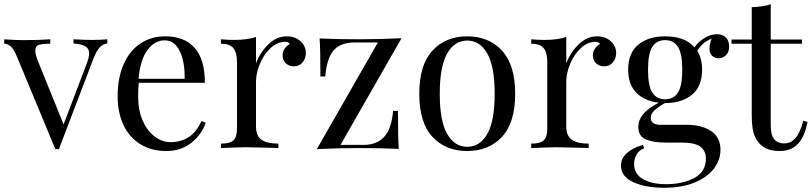

<svg xmlns="http://www.w3.org/2000/svg" viewBox="-22 -701 3843 909"><path d="M486 -515V-495Q466 -493 450.5 -477Q435 -461 421 -425L257 5H240L56 -438Q41 -472 27 -483Q13 -494 -2 -494V-515Q50 -511 86 -511Q163 -511 216 -515V-494Q179 -494 162 -488.5Q145 -483 145 -460Q145 -446 156 -416L279 -112L389 -401Q400 -431 400 -448Q400 -471 382.5 -481.5Q365 -492 326 -495V-515Q378 -512 410 -512Q454 -512 486 -515Z M952 -120Q934 -65 884.5 -25.5Q835 14 765 14Q694 14 642 -18.5Q590 -51 562.5 -109.5Q535 -168 535 -245Q535 -332 563 -396Q591 -460 642 -494.5Q693 -529 761 -529Q851 -529 899.5 -474.5Q948 -420 948 -309H635Q632 -281 632 -245Q632 -179 653.5 -130Q675 -81 710.5 -54.5Q746 -28 785 -28Q833 -28 870 -51Q907 -74 932 -128ZM634 -328H852Q854 -406 829.5 -458Q805 -510 757 -510Q710 -510 676 -464Q642 -418 634 -328Z M1426 -450Q1426 -424 1410.5 -405.5Q1395 -387 1369 -387Q1347 -387 1331.5 -401Q1316 -415 1316 -439Q1316 -472 1350 -493Q1343 -503 1329 -503Q1290 -503 1258 -472.5Q1226 -442 1208 -398Q1190 -354 1190 -315V-103Q1190 -57 1216.5 -39Q1243 -21 1296 -21V0L1272 -1Q1170 -4 1142 -4Q1116 -4 1024 0V-21Q1066 -21 1083 -36.5Q1100 -52 1100 -93V-406Q1100 -452 1083 -473Q1066 -494 1024 -494V-515Q1056 -512 1086 -512Q1149 -512 1190 -526V-401Q1208 -451 1247.5 -490Q1287 -529 1335 -529Q1375 -529 1400.5 -506Q1426 -483 1426 -450Z M1590 -15H1700Q1762 -15 1797 -53.5Q1832 -92 1839 -176H1862Q1862 -45 1866 4Q1787 0 1680 0Q1585 0 1478 5L1767 -500H1657Q1590 -500 1557.5 -462.5Q1525 -425 1518 -339H1495Q1495 -470 1491 -519Q1570 -515 1677 -515Q1772 -515 1879 -520Z M2417 -257Q2417 -120 2354.5 -53Q2292 14 2190 14Q2088 14 2025.5 -53Q1963 -120 1963 -257Q1963 -394 2025.5 -461.5Q2088 -529 2190 -529Q2292 -529 2354.5 -461.5Q2417 -394 2417 -257ZM2060 -257Q2060 -128 2095 -67Q2130 -6 2190 -6Q2250 -6 2285 -67Q2320 -128 2320 -257Q2320 -386 2285 -447.5Q2250 -509 2190 -509Q2130 -509 2095 -447.5Q2060 -386 2060 -257Z M2895 -450Q2895 -424 2879.5 -405.5Q2864 -387 2838 -387Q2816 -387 2800.5 -401Q2785 -415 2785 -439Q2785 -472 2819 -493Q2812 -503 2798 -503Q2759 -503 2727 -472.5Q2695 -442 2677 -398Q2659 -354 2659 -315V-103Q2659 -57 2685.5 -39Q2712 -21 2765 -21V0L2741 -1Q2639 -4 2611 -4Q2585 -4 2493 0V-21Q2535 -21 2552 -36.5Q2569 -52 2569 -93V-406Q2569 -452 2552 -473Q2535 -494 2493 -494V-515Q2525 -512 2555 -512Q2618 -512 2659 -526V-401Q2677 -451 2716.5 -490Q2756 -529 2804 -529Q2844 -529 2869.5 -506Q2895 -483 2895 -450Z M3337 -472Q3337 -492 3347 -518Q3321 -507 3306 -493.5Q3291 -480 3279 -460Q3302 -425 3302 -371Q3302 -292 3254 -252.5Q3206 -213 3127 -213H3126Q3093 -194 3076 -178Q3059 -162 3059 -142Q3059 -110 3107 -110H3232Q3300 -110 3344.5 -80.5Q3389 -51 3389 8Q3389 56 3358 97Q3327 138 3267 163Q3207 188 3122 188Q3035 188 2976.5 161.5Q2918 135 2918 83Q2918 49 2945.5 24Q2973 -1 3022 -15L3028 1Q3006 8 2993 29Q2980 50 2980 76Q2980 122 3021.5 146.5Q3063 171 3133 171Q3210 171 3265 141.5Q3320 112 3320 50Q3320 14 3294.5 -6Q3269 -26 3204 -26H3130Q3071 -26 3035.5 -41Q3000 -56 3000 -101Q3000 -132 3022.5 -160Q3045 -188 3097 -215Q3031 -222 2991.5 -261Q2952 -300 2952 -371Q2952 -450 3000 -489.5Q3048 -529 3127 -529Q3221 -529 3266 -477Q3285 -504 3314 -521.5Q3343 -539 3372 -539Q3398 -539 3414 -524Q3430 -509 3430 -481Q3430 -453 3414.5 -439Q3399 -425 3380 -425Q3362 -425 3349.5 -437Q3337 -449 3337 -472ZM3208 -371Q3208 -448 3187.5 -479.5Q3167 -511 3127 -511Q3087 -511 3066.5 -479.5Q3046 -448 3046 -371Q3046 -294 3066.5 -262.5Q3087 -231 3127 -231Q3167 -231 3187.5 -262.5Q3208 -294 3208 -371Z M3627 -514H3775V-494H3627V-107Q3627 -62 3643.5 -42Q3660 -22 3691 -22Q3722 -22 3744 -47Q3766 -72 3781 -129L3801 -124Q3776 14 3671 14Q3637 14 3615 6Q3593 -2 3576 -19Q3554 -41 3545.5 -73Q3537 -105 3537 -159V-494H3441V-514H3537V-667Q3593 -669 3627 -681Z"/></svg>

Font: Myanmar April Display
Style: Regular
Weight: 400
Designer: Khon Soe Zaw Thu
Foundry: Myanmar OS
Version: Version 2.50 April 12, 2019